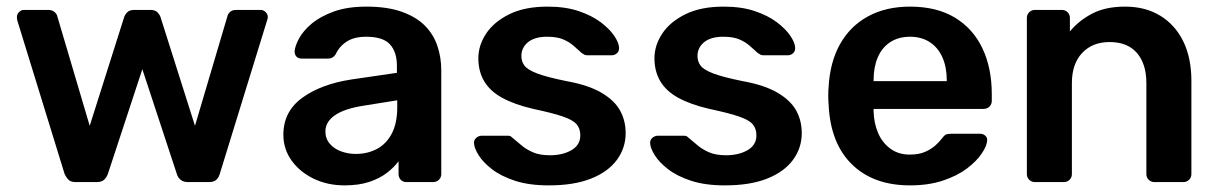

<svg xmlns="http://www.w3.org/2000/svg" viewBox="-20 -550 3680 580"><path d="M208 0Q194 0 187 -7Q180 -14 175 -25L32 -489Q31 -494 31 -498Q31 -507 37.5 -513.5Q44 -520 52 -520H126Q138 -520 145 -513.5Q152 -507 153 -501L251 -170L355 -498Q357 -505 364 -512.5Q371 -520 385 -520H435Q449 -520 456 -512.5Q463 -505 465 -498L569 -170L667 -501Q668 -507 674.5 -513.5Q681 -520 693 -520H767Q776 -520 782.5 -513.5Q789 -507 789 -498Q789 -494 787 -489L644 -25Q641 -14 633.5 -7Q626 0 612 0H547Q534 0 525.5 -7Q517 -14 514 -25L410 -341L306 -25Q302 -14 294.5 -7Q287 0 272 0Z M1021 10Q969 10 927 -10.5Q885 -31 860.5 -65.5Q836 -100 836 -143Q836 -213 893 -254.5Q950 -296 1042 -310L1179 -330V-351Q1179 -393 1158 -416Q1137 -439 1086 -439Q1050 -439 1027.5 -424.5Q1005 -410 994 -386Q986 -373 971 -373H892Q881 -373 875.5 -379Q870 -385 870 -395Q871 -411 883.5 -434Q896 -457 921.5 -478.5Q947 -500 988 -515Q1029 -530 1087 -530Q1150 -530 1193.5 -514.5Q1237 -499 1263 -473Q1289 -447 1301 -412Q1313 -377 1313 -338V-24Q1313 -14 1306 -7Q1299 0 1289 0H1208Q1197 0 1190.5 -7Q1184 -14 1184 -24V-63Q1171 -45 1149 -28Q1127 -11 1095.5 -0.5Q1064 10 1021 10ZM1055 -85Q1090 -85 1118.5 -100Q1147 -115 1163.5 -146.5Q1180 -178 1180 -226V-247L1080 -231Q1021 -222 992 -202Q963 -182 963 -153Q963 -131 976.5 -115.5Q990 -100 1011 -92.5Q1032 -85 1055 -85Z M1638 10Q1578 10 1535.5 -4Q1493 -18 1466 -39Q1439 -60 1426 -81Q1413 -102 1412 -116Q1411 -127 1418.5 -133.5Q1426 -140 1435 -140H1514Q1518 -140 1521 -139Q1524 -138 1529 -133Q1542 -122 1556.5 -110Q1571 -98 1591 -89.5Q1611 -81 1641 -81Q1680 -81 1706.5 -96.5Q1733 -112 1733 -141Q1733 -162 1721.5 -175Q1710 -188 1679 -198.5Q1648 -209 1591 -221Q1535 -234 1498 -254Q1461 -274 1443 -304Q1425 -334 1425 -374Q1425 -413 1448.5 -448.5Q1472 -484 1518.5 -507Q1565 -530 1634 -530Q1688 -530 1728 -516.5Q1768 -503 1794.5 -483Q1821 -463 1835 -442.5Q1849 -422 1850 -407Q1851 -396 1844 -389.5Q1837 -383 1828 -383H1754Q1749 -383 1745 -385Q1741 -387 1737 -390Q1726 -400 1713 -411.5Q1700 -423 1681.5 -431Q1663 -439 1633 -439Q1595 -439 1575 -422.5Q1555 -406 1555 -381Q1555 -364 1564.5 -351.5Q1574 -339 1603 -328Q1632 -317 1691 -305Q1758 -293 1797.5 -269.5Q1837 -246 1853.5 -215.5Q1870 -185 1870 -148Q1870 -103 1843.5 -67Q1817 -31 1765.5 -10.5Q1714 10 1638 10Z M2170 10Q2110 10 2067.5 -4Q2025 -18 1998 -39Q1971 -60 1958 -81Q1945 -102 1944 -116Q1943 -127 1950.5 -133.5Q1958 -140 1967 -140H2046Q2050 -140 2053 -139Q2056 -138 2061 -133Q2074 -122 2088.5 -110Q2103 -98 2123 -89.5Q2143 -81 2173 -81Q2212 -81 2238.5 -96.5Q2265 -112 2265 -141Q2265 -162 2253.5 -175Q2242 -188 2211 -198.5Q2180 -209 2123 -221Q2067 -234 2030 -254Q1993 -274 1975 -304Q1957 -334 1957 -374Q1957 -413 1980.5 -448.5Q2004 -484 2050.5 -507Q2097 -530 2166 -530Q2220 -530 2260 -516.5Q2300 -503 2326.5 -483Q2353 -463 2367 -442.5Q2381 -422 2382 -407Q2383 -396 2376 -389.5Q2369 -383 2360 -383H2286Q2281 -383 2277 -385Q2273 -387 2269 -390Q2258 -400 2245 -411.5Q2232 -423 2213.5 -431Q2195 -439 2165 -439Q2127 -439 2107 -422.5Q2087 -406 2087 -381Q2087 -364 2096.5 -351.5Q2106 -339 2135 -328Q2164 -317 2223 -305Q2290 -293 2329.5 -269.5Q2369 -246 2385.5 -215.5Q2402 -185 2402 -148Q2402 -103 2375.5 -67Q2349 -31 2297.5 -10.5Q2246 10 2170 10Z M2729 10Q2618 10 2553 -54Q2488 -118 2483 -236Q2482 -246 2482 -261.5Q2482 -277 2483 -286Q2487 -362 2517.5 -416.5Q2548 -471 2602 -500.5Q2656 -530 2729 -530Q2810 -530 2865 -496.5Q2920 -463 2948 -403.5Q2976 -344 2976 -266V-245Q2976 -235 2969 -228Q2962 -221 2951 -221H2619Q2619 -221 2619 -218Q2619 -215 2619 -213Q2620 -178 2632.5 -148.5Q2645 -119 2669.5 -101Q2694 -83 2728 -83Q2756 -83 2775 -91.5Q2794 -100 2806 -111Q2818 -122 2823 -129Q2832 -141 2837.5 -143.5Q2843 -146 2854 -146H2940Q2950 -146 2956.5 -140Q2963 -134 2962 -125Q2961 -109 2945.5 -86Q2930 -63 2901 -41Q2872 -19 2828.5 -4.5Q2785 10 2729 10ZM2619 -305H2840V-308Q2840 -347 2827 -376.5Q2814 -406 2789 -422.5Q2764 -439 2729 -439Q2694 -439 2669 -422.5Q2644 -406 2631.5 -376.5Q2619 -347 2619 -308Z M3106 0Q3096 0 3089 -7Q3082 -14 3082 -24V-496Q3082 -506 3089 -513Q3096 -520 3106 -520H3188Q3198 -520 3205 -513Q3212 -506 3212 -496V-455Q3238 -487 3278.5 -508.5Q3319 -530 3379 -530Q3440 -530 3485 -502.5Q3530 -475 3554.5 -425Q3579 -375 3579 -305V-24Q3579 -14 3572 -7Q3565 0 3555 0H3467Q3457 0 3450 -7Q3443 -14 3443 -24V-299Q3443 -357 3414.5 -390Q3386 -423 3332 -423Q3280 -423 3249 -390Q3218 -357 3218 -299V-24Q3218 -14 3211 -7Q3204 0 3194 0Z"/></svg>

Font: Rubik Light Medium
Style: Regular
Weight: 500
Version: Version 2.104